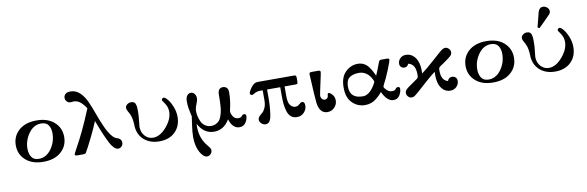

<svg xmlns="http://www.w3.org/2000/svg" viewBox="-60 -1269 6363 2083"><g transform="rotate(-10 3122.0 -227.5)"><path d="M64 -222.2Q64 -322.3 135.5 -386.2Q207 -450.2 331.1 -450.2Q454.1 -450.2 525.6 -386Q597.2 -321.8 597.2 -223.1Q597.2 -123 525.6 -59.1Q454.1 4.9 330.1 4.9Q207 4.9 135.5 -59.1Q64 -123 64 -222.2ZM182.1 -164.1Q182.1 -110.8 206.1 -73Q230 -35.2 287.1 -35.2Q368.2 -35.2 423.6 -111.6Q479 -188 479 -285.2Q479 -336.9 455.1 -373Q431.2 -409.2 374 -409.2Q292 -409.2 237.1 -332Q182.1 -254.9 182.1 -164.1Z M674.3 -638.2Q674.3 -660.2 691.4 -678Q708.5 -695.8 749.5 -695.8Q806.6 -695.8 850.6 -654.8Q894.5 -613.8 924.6 -546.9Q954.6 -480 979.5 -408.9Q1004.4 -337.9 1037.4 -263.4Q1070.3 -189 1106.4 -147Q1121.6 -128.9 1133.5 -120.8Q1145.5 -112.8 1158.9 -108.9Q1172.4 -105 1175.3 -103Q1207.5 -86.9 1207.5 -53.2Q1207.5 -30.3 1192.4 -12.7Q1177.2 4.9 1152.3 4.9Q1110.4 4.9 1068.4 -71Q1026.4 -147 955.6 -334Q928.7 -267.1 891.1 -189Q853.5 -110.8 828.4 -64.5Q803.2 -18.1 797.4 -9.8Q789.6 0 767.6 0H700.7Q676.8 0 676.3 -15.1Q676.3 -22 694.3 -53.5Q712.4 -85 755.4 -168Q798.3 -251 844.2 -355L898.4 -482.9L894.5 -490.2Q890.6 -496.1 886.5 -502.4Q882.3 -508.8 874.3 -518.3Q866.2 -527.8 858.9 -536.4Q851.6 -544.9 840.6 -554Q829.6 -563 818.6 -569.1Q807.6 -575.2 793 -579.1Q778.3 -583 764.6 -583Q758.8 -583 747.6 -581.5Q736.3 -580.1 731.4 -580.1H730.5Q706.5 -580.1 690.4 -597.7Q674.3 -615.2 674.3 -638.2Z M1312.5 -412.1Q1312.5 -436 1332 -451.4Q1351.6 -466.8 1374.5 -466.8Q1395.5 -466.8 1408 -459Q1420.4 -451.2 1425.8 -433.1Q1431.2 -415 1432.4 -401.1Q1433.6 -387.2 1433.6 -361.8V-352.1Q1433.6 -301.3 1427 -251.2Q1420.4 -201.2 1420.4 -189Q1420.4 -127 1457.3 -86.4Q1494.1 -45.9 1546.4 -45.9Q1624.5 -45.9 1695.6 -129.4Q1766.6 -212.9 1766.6 -293Q1766.6 -331.1 1752.4 -360.6Q1738.3 -390.1 1724.4 -407Q1710.4 -423.8 1710.4 -431.2Q1710.4 -439.9 1717.5 -447Q1724.6 -454.1 1733.4 -454.1Q1748.5 -454.1 1774.4 -424.1Q1800.3 -394 1823.2 -338.1Q1846.2 -282.2 1846.2 -224.1Q1846.2 -122.1 1781.7 -58.6Q1717.3 4.9 1607.4 4.9Q1507.3 4.9 1442.4 -50Q1377.4 -105 1369.1 -200.2Q1369.1 -203.1 1368.7 -220Q1368.2 -236.8 1366.7 -250.5Q1365.2 -264.2 1361.8 -284.7Q1358.4 -305.2 1349.4 -328.1Q1340.3 -351.1 1326.2 -374Q1312.5 -397.9 1312.5 -412.1Z M1974.1 22Q1974.1 -31.2 1986.6 -114.7Q1999 -198.2 1999 -201.2Q1999 -206.1 1992.7 -230Q1986.3 -253.9 1980.2 -291.5Q1974.1 -329.1 1974.1 -367.2Q1974.1 -414.1 1991.7 -434.6Q2009.3 -455.1 2031.2 -455.1Q2056.2 -455.1 2072.3 -434.6Q2088.4 -414.1 2088.4 -386.2Q2088.4 -362.3 2071.3 -321.5Q2054.2 -280.8 2054.2 -249Q2054.2 -221.2 2060.8 -191.7Q2067.4 -162.1 2081.3 -131.6Q2095.2 -101.1 2124.3 -81.5Q2153.3 -62 2190.9 -62Q2218.8 -62 2241.5 -73.5Q2264.2 -85 2278.6 -101.1Q2293 -117.2 2303 -146Q2313 -174.8 2318.1 -198.5Q2323.2 -222.2 2325.7 -260Q2328.1 -297.9 2328.6 -319.8Q2329.1 -341.8 2329.1 -379.9Q2329.1 -455.1 2386.2 -455.1Q2394 -455.1 2402.1 -453.1Q2410.2 -451.2 2420.2 -445.1Q2430.2 -439 2436.8 -425Q2443.4 -411.1 2443.4 -391.1Q2443.4 -335.9 2436.8 -289.6Q2430.2 -243.2 2423.6 -216.6Q2417 -189.9 2417 -185.1Q2417 -156.2 2436.5 -125.2Q2456.1 -94.2 2494.1 -94.2Q2523.9 -94.2 2533.9 -110.1Q2543.9 -126 2560.1 -126Q2583 -126 2583 -105Q2583 -67.9 2559.1 -31.5Q2535.2 4.9 2490.2 4.9Q2414.1 4.9 2380.4 -101.1Q2318.4 4.9 2210 4.9Q2098.1 4.9 2036.1 -112.8Q2035.2 -101.6 2035.2 -79.1Q2035.2 49.8 2114.3 142.1Q2141.1 172.9 2144 187Q2145 191.9 2145 198.2Q2145 222.2 2127.7 239Q2110.4 255.9 2088.4 255.9Q2047.4 255.9 2010.7 188.5Q1974.1 121.1 1974.1 22Z M2661.6 -337.9Q2661.6 -346.7 2671.9 -365.2Q2691.9 -401.4 2711.9 -419.7Q2731.9 -438 2744.9 -441.4Q2757.8 -444.8 2776.9 -444.8H3168Q3184.1 -444.8 3188.5 -438Q3192.9 -431.2 3192.9 -410.2V-382.8Q3192.9 -358.9 3189.5 -353Q3186 -347.2 3168.9 -346.2H3046.9V-235.8Q3046.9 -166 3070.3 -137.5Q3093.8 -108.9 3124 -108.9Q3150.9 -108.9 3170.4 -127.9Q3189.9 -147 3202.6 -147Q3232.4 -147 3232.7 -104Q3232.9 -61 3201.4 -28.1Q3169.9 4.9 3122.6 4.9Q3083.5 4.9 3057.1 -17.6Q3030.8 -40 3018.8 -81.1Q3006.8 -122.1 3002.9 -160.6Q2999 -199.2 2999 -249V-346.2H2854V-246.1Q2854 -181.2 2847.9 -125.5Q2841.8 -69.8 2836.9 -48.3Q2832 -26.9 2827.6 -18.1Q2812.5 22.9 2774.9 22.9Q2750 22.9 2729 3.9Q2708 -15.1 2708 -39.1Q2708 -58.1 2723.4 -74.5Q2738.8 -90.8 2756.8 -105Q2774.9 -119.1 2790.3 -153.1Q2805.7 -187 2805.7 -236.8V-346.2H2780.8Q2742.7 -346.2 2716.8 -331.1Q2690.9 -315.9 2684.6 -315.9Q2674.8 -315.9 2668.2 -323Q2661.6 -330.1 2661.6 -337.9Z M3336.4 -428.2Q3336.4 -441.4 3342.3 -445.8Q3348.1 -450.2 3361.3 -450.2H3436.5Q3460.4 -450.2 3460.4 -432.1Q3460.4 -423.3 3434.8 -307.6Q3409.2 -191.9 3409.2 -179.2Q3409.2 -159.2 3421.9 -144Q3434.6 -128.9 3453.1 -128.9Q3468.3 -128.9 3479.7 -139.9Q3491.2 -150.9 3491.2 -167Q3491.2 -192.9 3505.4 -192.9Q3520.5 -192.9 3543.9 -166Q3567.4 -139.2 3567.4 -100.1Q3567.4 -57.1 3535.9 -24.2Q3504.4 8.8 3458.5 8.8Q3373.5 8.8 3356.4 -108.9Q3353.5 -129.9 3348.4 -209.5Q3343.3 -289.1 3340.3 -357.9Z M3675.3 -223.1Q3675.3 -335 3733.9 -392.6Q3792.5 -450.2 3870.1 -450.2Q3907.2 -450.2 3937.3 -434.6Q3967.3 -418.9 3988.3 -389.9Q4009.3 -360.8 4020.8 -339.8Q4032.2 -318.8 4045.4 -288.1Q4058.6 -316.9 4068.8 -343.5Q4079.1 -370.1 4084.7 -385Q4090.3 -399.9 4095.2 -413.3Q4100.1 -426.8 4102.8 -432.9Q4105.5 -439 4109.9 -443.6Q4114.3 -448.2 4118.4 -449.2Q4122.6 -450.2 4130.4 -450.2H4191.4Q4217.3 -450.2 4217.3 -435.1Q4217.3 -420.9 4179.7 -327.9Q4142.1 -234.9 4111.3 -179.2Q4102.5 -161.1 4102.5 -157.2Q4102.5 -143.1 4128.9 -117.9Q4155.3 -92.8 4188.5 -92.8Q4218.3 -92.8 4228.3 -109.4Q4238.3 -126 4254.4 -126Q4277.3 -126 4277.3 -105Q4277.3 -68.8 4254.4 -32Q4231.4 4.9 4186.5 4.9Q4116.7 4.9 4065.4 -105Q4046.4 -82 4034.4 -70.1Q4022.5 -58.1 3996.3 -37.1Q3970.2 -16.1 3939.2 -5.6Q3908.2 4.9 3872.6 4.9Q3793.5 4.9 3734.4 -52.2Q3675.3 -109.4 3675.3 -223.1ZM3723.1 -222.2Q3723.1 -93.3 3866.2 -92.8Q3933.1 -92.8 3991.2 -183.1Q4014.2 -218.3 4014.2 -230Q4014.2 -233.9 4009.3 -245.8Q4004.4 -257.8 3992.9 -275.9Q3981.4 -293.9 3965.3 -310.5Q3949.2 -327.1 3923.3 -339.1Q3897.5 -351.1 3867.2 -351.1Q3801.3 -351.1 3762.2 -323.7Q3723.1 -296.4 3723.1 -222.2Z M4313 -372.1Q4313 -405.3 4337.6 -430.2Q4362.3 -455.1 4399.9 -455.1Q4462.9 -455.1 4502.4 -402.1Q4542 -349.1 4542 -257.8Q4542 -235.8 4541 -225.1Q4604 -272 4671.6 -333.5Q4739.3 -395 4775.6 -425.5Q4812 -456.1 4833 -456.1Q4856 -456.1 4873.5 -438.5Q4891.1 -420.9 4891.1 -397.9Q4891.1 -391.1 4888.7 -383.5Q4886.2 -376 4883.8 -371.6Q4881.3 -367.2 4874.8 -360.6Q4868.2 -354 4865.7 -352.1Q4863.3 -350.1 4856 -344.2L4848.1 -337.9Q4820.3 -316.9 4792.7 -297.9Q4765.1 -278.8 4756.6 -273.9Q4748 -269 4740 -259.5Q4731.9 -250 4731.4 -243.4Q4731 -236.8 4731 -219.2Q4731 -114.3 4803.2 -96.2Q4816.4 -134.3 4854 -133.8Q4875 -133.8 4891.1 -119.9Q4907.2 -106 4907.2 -80.1Q4907.2 -43.9 4880.1 -16.4Q4853 11.2 4812 11.2Q4751 11.2 4714.1 -40.3Q4677.2 -91.8 4677.2 -179.2Q4677.2 -206.1 4678.2 -219.2Q4646 -196.3 4609.6 -165Q4573.2 -133.8 4531.2 -95.9Q4489.3 -58.1 4479 -48.8Q4432.1 -7.8 4417.7 1.7Q4403.3 11.2 4387.2 11.2Q4364.3 11.2 4347.2 -6.3Q4330.1 -23.9 4330.1 -46.9Q4330.1 -53.7 4332.5 -61.3Q4335 -68.8 4337.6 -73.5Q4340.3 -78.1 4346.7 -84.5Q4353 -90.8 4355.5 -93Q4357.9 -95.2 4366.2 -101.1L4373 -106.9Q4397.9 -125 4421.6 -141.1Q4445.3 -157.2 4455.3 -164.6Q4465.3 -171.9 4474.1 -178Q4482.9 -184.1 4485.1 -190.4Q4487.3 -196.8 4488.3 -203.4Q4489.3 -210 4489.3 -225.1Q4489.3 -338.9 4410.2 -356Q4397.9 -321.8 4362.3 -321.8Q4342.3 -321.8 4327.6 -335.4Q4313 -349.1 4313 -372.1Z M5019 -222.2Q5019 -322.3 5090.6 -386.2Q5162.1 -450.2 5286.1 -450.2Q5409.2 -450.2 5480.7 -386Q5552.2 -321.8 5552.2 -223.1Q5552.2 -123 5480.7 -59.1Q5409.2 4.9 5285.2 4.9Q5162.1 4.9 5090.6 -59.1Q5019 -123 5019 -222.2ZM5137.2 -164.1Q5137.2 -110.8 5161.1 -73Q5185.1 -35.2 5242.2 -35.2Q5323.2 -35.2 5378.7 -111.6Q5434.1 -188 5434.1 -285.2Q5434.1 -336.9 5410.2 -373Q5386.2 -409.2 5329.1 -409.2Q5247.1 -409.2 5192.1 -332Q5137.2 -254.9 5137.2 -164.1Z M5672.9 -412.1Q5672.9 -436 5692.4 -451.4Q5711.9 -466.8 5734.9 -466.8Q5755.9 -466.8 5768.3 -459Q5780.8 -451.2 5786.1 -433.1Q5791.5 -415 5792.7 -401.1Q5793.9 -387.2 5793.9 -361.8V-352.1Q5793.9 -301.3 5787.4 -251.2Q5780.8 -201.2 5780.8 -189Q5780.8 -127 5817.6 -86.4Q5854.5 -45.9 5906.7 -45.9Q5984.9 -45.9 6055.9 -129.4Q6127 -212.9 6127 -293Q6127 -331.1 6112.8 -360.6Q6098.6 -390.1 6084.7 -407Q6070.8 -423.8 6070.8 -431.2Q6070.8 -439.9 6077.9 -447Q6085 -454.1 6093.8 -454.1Q6108.9 -454.1 6134.8 -424.1Q6160.6 -394 6183.6 -338.1Q6206.5 -282.2 6206.5 -224.1Q6206.5 -122.1 6142.1 -58.6Q6077.6 4.9 5967.8 4.9Q5867.7 4.9 5802.7 -50Q5737.8 -105 5729.5 -200.2Q5729.5 -203.1 5729 -220Q5728.5 -236.8 5727.1 -250.5Q5725.6 -264.2 5722.2 -284.7Q5718.8 -305.2 5709.7 -328.1Q5700.7 -351.1 5686.5 -374Q5672.9 -397.9 5672.9 -412.1ZM5860.4 -500Q5861.3 -503.9 5862.5 -508.5Q5863.8 -513.2 5866.2 -523.2Q5868.7 -533.2 5872.1 -545.2Q5875.5 -557.1 5881.6 -582Q5887.7 -606.9 5895.5 -636.2L5897.5 -646Q5899.4 -655.8 5900.9 -659.9Q5902.3 -664.1 5906 -673.6Q5909.7 -683.1 5913.6 -688Q5917.5 -692.9 5923.6 -699Q5929.7 -705.1 5938 -708Q5946.3 -710.9 5956.5 -710.9Q5980.5 -710.9 6001.5 -693.4Q6022.5 -675.8 6022.5 -650.9Q6022.5 -633.8 6010 -618.9Q5997.6 -604 5939.5 -546.9Q5903.3 -511.7 5880.4 -488.8H5879.4Z"/></g></svg>

Font: CMU Serif
Style: Bold
Weight: 700
Version: Version 0.7.0